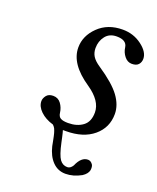

<svg xmlns="http://www.w3.org/2000/svg" viewBox="-118 -511 613 750"><g transform="rotate(20 188.5 -136.0)"><path d="M176.8 9.8Q179.7 18.6 183.6 36.6Q187.5 54.7 188 57.1Q198.7 106.9 210.7 123.5Q222.7 140.1 242.2 140.1Q254.9 140.1 264.2 125Q281.2 85 309.1 85Q320.8 85 329.1 97.2Q334 105 332 120.1Q328.6 136.2 309.1 148.9Q276.4 167 244.1 167Q212.4 167 190.4 144.5Q168.5 122.1 159.2 83Q158.2 78.6 156.5 68.8Q154.8 59.1 153.8 55.2Q152.8 51.3 151.4 43.7Q149.9 36.1 148.7 32.7Q147.5 29.3 145.8 23.7Q144 18.1 142.3 15.1Q140.6 12.2 138.2 8.8Q135.7 5.4 132.8 2.9Q99.6 -6.8 79.3 -26.4Q59.1 -45.9 59.1 -67.9Q59.1 -79.6 68.1 -91.3Q77.1 -103 96.2 -103Q116.7 -103 128.7 -86.7Q140.6 -70.3 143.1 -49.8Q145 -34.2 155 -28.6Q165 -22.9 186 -22.9Q223.1 -22.9 247.1 -40.8Q271 -58.6 271 -97.2Q271 -145.5 210 -187Q123 -245.6 123 -314Q123 -362.8 162.1 -400.9Q201.2 -439 263.2 -439Q308.1 -439 342.5 -413.1Q377 -387.2 377 -358.9Q377 -344.7 368.4 -335Q359.9 -325.2 340.8 -325.2Q322.8 -325.2 310.1 -341.1Q297.4 -356.9 294.9 -377Q291 -405.8 250 -405.8Q219.7 -405.8 203.4 -384.8Q187 -363.8 187 -335Q187 -315.9 196 -301.3Q205.1 -286.6 227.1 -272Q293 -228 319.6 -191.7Q346.2 -155.3 346.2 -118.2Q346.2 -61.5 303.7 -25.9Q261.2 9.8 189 9.8Z"/></g></svg>

Font: Common Serif Medium
Style: Italic
Weight: 500
Italic angle: -12°
Designer: Philipp H. Poll, Khaled Hosny
Foundry: Stefan Peev, Context Ltd.
Version: Version 1.026